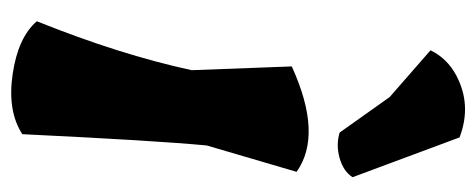

<svg xmlns="http://www.w3.org/2000/svg" viewBox="-284 -602 884 357"><g transform="rotate(90 158.5 -423.0)"><path d="M235 -835 309 -636Q298 -619 273.5 -612Q249 -605 226 -612L160 -705L73 -781Q88 -812 120 -829Q175 -858 235 -835ZM110 -337 103 -523Q230 -581 299 -532L250 -365Q241 -271 229 -22Q186 6 117.5 -4Q49 -14 19 -49Q81 -203 110 -337Z"/></g></svg>

Font: Tillana
Style: Bold
Weight: 700
Designer: Lipi Raval (Devanagari, Latin), Jonny Pinhorn (Latin)
Foundry: Indian Type Foundry
Version: Version 2.002;PS 1.0;hotconv 1.0.79;makeotf.lib2.5.61930; tt